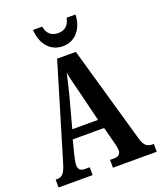

<svg xmlns="http://www.w3.org/2000/svg" viewBox="-164 -1025 947 1128"><g transform="rotate(-20 309.0 -460.5)"><path d="M313 -771C400 -771 444 -846 445 -921H390C380 -873 353 -853 313 -853C274 -853 245 -873 237 -921H180C182 -846 226 -771 313 -771ZM4 0H217V-49H186C156 -49 146 -65 146 -89C146 -107 154 -135 157 -151L179 -237H375L401 -139C405 -124 411 -100 411 -85C411 -61 395 -49 371 -49H344V0H618V-49H610C578 -49 558 -63 546 -105L372 -714H255L78 -124C60 -62 42 -49 13 -49H4ZM197 -294 250 -491C261 -534 271 -578 280 -618C287 -578 298 -534 311 -485L358 -294Z"/></g></svg>

Font: Noto Serif Bengali ExtraCondensed
Style: Regular
Weight: 400
Width: 2
Designer: Juan Bruce, Universal Thirst, Indian Type Foundry and the Monotype Design Team.
Foundry: Monotype Imaging Inc.
Version: Version 2.003